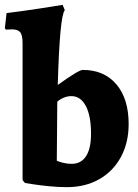

<svg xmlns="http://www.w3.org/2000/svg" viewBox="-34 -762 570 791"><path d="M69 -8 59 -20V-584Q59 -617 49.5 -629Q40 -641 15 -641L-10 -640L-14 -646L-7 -708Q57 -716 129.5 -727Q202 -738 224 -742L233 -720Q212 -697 204 -412Q290 -474 307 -474Q395 -474 445.5 -414.5Q496 -355 496 -251Q496 -174 464 -115Q432 -56 374.5 -23.5Q317 9 242 9Q204 9 165.5 5Q127 1 101.5 -3Q76 -7 69 -8ZM341 -211Q341 -285 319.5 -325.5Q298 -366 260 -366Q244 -366 228.5 -359.5Q213 -353 202 -343L200 -100Q207 -96 225 -91.5Q243 -87 261 -87Q300 -87 320.5 -118.5Q341 -150 341 -211Z"/></svg>

Font: Alegreya ExtraBold
Style: Regular
Weight: 800
Designer: Juan Pablo del Peral
Foundry: Huerta Tipografica
Version: Version 2.007; ttfautohint (v1.6)